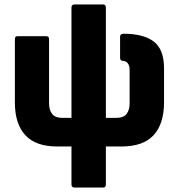

<svg xmlns="http://www.w3.org/2000/svg" viewBox="-20 -660 805 865"><path d="M316 185Q302 185 302 171V0H238Q141 0 94 -51Q47 -102 47 -199V-484Q47 -497 59 -497H188Q201 -497 201 -484V-195Q201 -164 215 -146.5Q229 -129 260 -129H302V-626Q302 -640 316 -640H444Q457 -640 457 -626V-129H505Q536 -129 550 -146.5Q564 -164 564 -195V-343Q564 -384 533 -386Q521 -386 521 -400V-495Q521 -508 537 -508Q626 -508 672.5 -473Q719 -438 719 -352V-199Q719 -102 672 -51Q625 0 527 0H457V171Q457 185 445 185Z"/></svg>

Font: Sofia Sans Semi Condensed Black
Style: Regular
Weight: 900
Designer: Botio Nikoltchev, Ani Petrova
Foundry: lettersoup
Version: Version 4.100; ttfautohint (v1.8.4.7-5d5b)